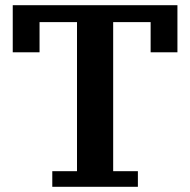

<svg xmlns="http://www.w3.org/2000/svg" viewBox="-20 -718 732 738"><path d="M181 -60H276V-633H132V-517H29V-698H662V-517H559V-633H415V-60H510V0H181Z"/></svg>

Font: IBM Plex Serif SmBld
Style: Regular
Weight: 600
Designer: Mike Abbink, Paul van der Laan, Pieter van Rosmalen
Foundry: Bold Monday
Version: Version 3.001